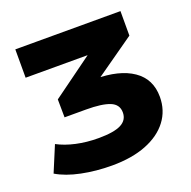

<svg xmlns="http://www.w3.org/2000/svg" viewBox="-124 -628 935 942"><g transform="rotate(-20 343.0 -157.0)"><path d="M305 192Q222 192 146.5 176.5Q71 161 21 131L77 -3Q118 19 172.5 31Q227 43 288 43Q369 43 406 24Q443 5 443 -35Q443 -77 402 -93.5Q361 -110 278 -110H166L165 -204L440 -404L428 -358H53V-506H602V-378L356 -205L304 -236H369Q497 -236 568.5 -187Q640 -138 640 -45Q640 26 599.5 79.5Q559 133 484 162.5Q409 192 305 192Z"/></g></svg>

Font: Nunito Sans 7pt SemiExpanded Black
Style: Regular
Weight: 900
Width: 6
Designer: Vernon Adams
Foundry: Vernon Adams
Version: Version 3.101;gftools[0.9.27]